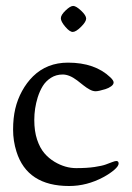

<svg xmlns="http://www.w3.org/2000/svg" viewBox="-20 -611 443 644"><path d="M224.1 -503.9Q213.6 -503.9 198.9 -521.4Q184.1 -538.8 184.1 -549.8Q184.1 -560.8 200 -575.9Q215.8 -591.1 225.5 -591.1Q235.1 -591.1 252.1 -575.2Q269 -559.3 269 -548.7Q269 -538.1 251.8 -521Q234.6 -503.9 224.1 -503.9ZM90.8 -355Q137.7 -400.9 208 -400.9Q298.6 -400.9 350.1 -351.6Q361.1 -341.1 361.1 -334.4Q361.1 -327.6 352.8 -321.5Q344.5 -315.4 333.5 -312Q310.3 -304.9 300.8 -304.9Q291.3 -304.9 280.8 -310.7Q270.3 -316.4 259.9 -324.7Q249.5 -333 238.8 -341.3Q212.6 -361.1 190.4 -361.1Q168.2 -361.1 151 -350.1Q133.8 -339.1 123.5 -322.5Q113.3 -305.9 106.4 -284.2Q95 -247.1 95 -209Q95 -170.9 104.4 -142.8Q113.8 -114.7 128.7 -97.3Q143.6 -79.8 163.3 -68.1Q198.7 -47.1 235.5 -47.1Q272.2 -47.1 297.2 -50.9Q322.3 -54.7 334.4 -59.1Q346.4 -63.5 356.2 -67.3Q366 -71 370.1 -71Q377.9 -71 377.9 -62.5Q377.9 -54 363.4 -41.4Q348.9 -28.8 326.4 -16.6Q271.2 12.9 211.9 12.9Q71.3 12.9 35.2 -102.5Q23.9 -138.2 23.9 -176.4Q23.9 -214.6 31.2 -246.1Q38.6 -277.6 54 -305.7Q69.3 -333.7 90.8 -355Z"/></svg>

Font: Linden Hill
Style: Regular
Weight: 400
Version: Version 1.202